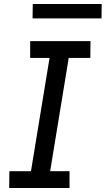

<svg xmlns="http://www.w3.org/2000/svg" viewBox="-20 -941 529 961"><path d="M26 0 27 -84H135L228 -651H131V-735H433L432 -651H324L231 -84H328V0ZM488 -849H143L144 -921H489Z"/></svg>

Font: Iosevka Custom Medium
Style: Italic
Weight: 500
Italic angle: -9°
Designer: Belleve Invis
Foundry: Belleve Invis
Version: Version 27.0.1